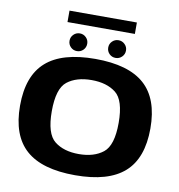

<svg xmlns="http://www.w3.org/2000/svg" viewBox="-98 -1021 1041 1117"><g transform="rotate(10 422.5 -463.0)"><path d="M419.5 6Q223.5 6 129 -77.8Q34.5 -161.5 34.5 -337.5Q34.5 -513.5 129 -597.2Q223.5 -681 419.5 -681Q615.5 -681 710 -597.2Q804.5 -513.5 804.5 -337.5Q804.5 -161.5 710 -77.8Q615.5 6 419.5 6ZM419.5 -119Q509 -119 563 -161.8Q617 -204.5 617 -337.5Q617 -471.5 563 -513.8Q509 -556 419.5 -556Q330 -556 276 -513.8Q222 -471.5 222 -337.5Q222 -204.5 276 -161.8Q330 -119 419.5 -119ZM305 -707Q283 -707 267.8 -722.2Q252.5 -737.5 252.5 -759.5Q252.5 -781 267.8 -796.2Q283 -811.5 305 -811.5Q326.5 -811.5 341.8 -796.2Q357 -781 357 -759.5Q357 -737.5 341.8 -722.2Q326.5 -707 305 -707ZM533.5 -707Q511.5 -707 496.2 -722.2Q481 -737.5 481 -759.5Q481 -781 496.2 -796.2Q511.5 -811.5 533.5 -811.5Q555 -811.5 570.5 -796.2Q586 -781 586 -759.5Q586 -737.5 570.5 -722.2Q555 -707 533.5 -707ZM222 -864V-931.5H620V-864Z"/></g></svg>

Font: Anybody ExtraExpanded Regular
Style: Bold
Weight: 700
Width: 8
Designer: Tyler Finck
Foundry: Etcetera Type Company
Version: Version 1.010; ttfautohint (v1.8.3) -l 8 -r 50 -G 200 -x 14 